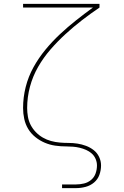

<svg xmlns="http://www.w3.org/2000/svg" viewBox="-20 -755 640 990"><path d="M300 215V196H372Q393 196 413.5 191Q434 186 450 172.5Q466 159 473 139Q480 119 480 98Q480 81 473 64.5Q466 48 453 36.5Q440 25 424 18Q408 11 391.5 7Q375 3 357.5 1.5Q340 0 323 0H321Q293 0 265 -4Q237 -8 211 -19Q185 -30 162.5 -48Q140 -66 125.5 -90Q111 -114 105 -142Q99 -170 99 -198Q99 -253 112.5 -306.5Q126 -360 152.5 -408Q179 -456 214 -498.5Q249 -541 289 -578.5Q329 -616 372 -650Q415 -684 459 -716H99V-735H493V-716Q447 -685 403 -651Q359 -617 318 -579.5Q277 -542 240.5 -500Q204 -458 176.5 -410Q149 -362 134.5 -308Q120 -254 120 -198Q120 -176 124 -153Q128 -130 138.5 -110Q149 -90 165 -73.5Q181 -57 201 -45.5Q221 -34 243 -28Q265 -22 288 -20Q311 -18 334 -18Q357 -18 379.5 -14.5Q402 -11 423.5 -3Q445 5 463 19Q481 33 491 54Q501 75 501 98Q501 123 492.5 146.5Q484 170 465 186Q446 202 421.5 208.5Q397 215 372 215Z"/></svg>

Font: Zed Sans Thin Extended
Style: Regular
Weight: 100
Width: 7
Designer: Belleve Invis
Foundry: Belleve Invis
Version: Version 1.0.0; ttfautohint (v1.8.4)